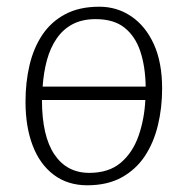

<svg xmlns="http://www.w3.org/2000/svg" viewBox="-20 -538 557 572"><path d="M56 -235Q56 -293 68 -344Q80 -395 106 -434Q132 -473 174 -495.5Q216 -518 276 -518Q329 -518 371.5 -489Q414 -460 438.5 -406Q463 -352 463 -274Q463 -217 450.5 -165Q438 -113 411.5 -73Q385 -33 342.5 -9.5Q300 14 240 14Q182 14 140.5 -17Q99 -48 77.5 -104Q56 -160 56 -235ZM246 -23Q304 -23 339.5 -53Q375 -83 392.5 -132.5Q410 -182 413 -240H105Q105 -133 142 -78Q179 -23 246 -23ZM265 -481Q225 -481 196.5 -466Q168 -451 149 -423.5Q130 -396 120 -359.5Q110 -323 107 -280H414Q413 -340 398 -385Q383 -430 351 -455.5Q319 -481 265 -481Z"/></svg>

Font: Literata 18pt ExtraLight
Style: Italic
Weight: 250
Italic angle: -2°
Designer: Latin by Veronika Burian and Jose Scaglione. Greek by Irene Vlachou. Cyrillic by Vera Evstafieva
Foundry: TypeTogether
Version: Version 3.103;gftools[0.9.29]